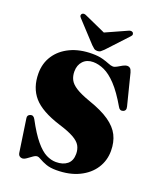

<svg xmlns="http://www.w3.org/2000/svg" viewBox="-167 -1022 955 1142"><g transform="rotate(20 311.0 -451.0)"><path d="M325.5 12.5Q287.5 12.5 261.5 3Q235.5 -6.5 219.2 -16.2Q203 -26 194 -26Q182.5 -26 168 -15.5Q153.5 -5 138.8 5.5Q124 16 112 16Q102.5 16 94.8 9.8Q87 3.5 85 -10.5L54.5 -217Q51 -236 69.5 -243Q88.5 -250 100.5 -228Q143 -148.5 178.8 -106Q214.5 -63.5 246 -47.8Q277.5 -32 308 -32Q352.5 -32 379 -53.5Q405.5 -75 405.5 -118.5Q405.5 -147.5 393 -169.8Q380.5 -192 347.2 -210.8Q314 -229.5 252 -248.5Q131 -286.5 80.8 -344.5Q30.5 -402.5 30.5 -493Q30.5 -557 63 -606.2Q95.5 -655.5 154.5 -683.5Q213.5 -711.5 293 -711.5Q331 -711.5 357.8 -704.2Q384.5 -697 402.2 -689.5Q420 -682 432.5 -682Q443 -682 457.2 -690.2Q471.5 -698.5 486.2 -706.8Q501 -715 514.5 -715Q524 -715 531.2 -708.5Q538.5 -702 543.5 -684.5L593.5 -486.5Q600 -461.5 579.5 -454.5Q560 -448 549 -469Q503.5 -547.5 463 -590.5Q422.5 -633.5 385.8 -650.2Q349 -667 314.5 -667Q275 -667 251.2 -642Q227.5 -617 227.5 -576Q227.5 -547.5 239 -524.8Q250.5 -502 282 -482Q313.5 -462 373.5 -441Q455 -413 503.2 -379.5Q551.5 -346 572.8 -303.8Q594 -261.5 594 -206Q594 -145 562 -95.5Q530 -46 469.8 -16.8Q409.5 12.5 325.5 12.5ZM352 -759Q342 -749 334 -743Q326 -737 313 -737Q300.5 -737 292.5 -743Q284.5 -749 274.5 -759L155 -888Q147.5 -896 148 -902.8Q148.5 -909.5 153 -913.5Q163.5 -922.5 183 -912L313 -853.5L443 -912Q462.5 -922.5 474 -913.5Q478 -909.5 478.8 -902.5Q479.5 -895.5 472 -888Z"/></g></svg>

Font: Fraunces 72pt S000 Black
Style: Regular
Weight: 900
Version: Version 1.000; ttfautohint (v1.8.3)